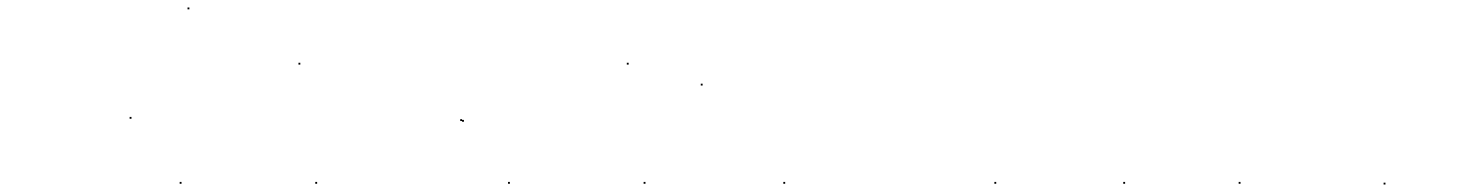

<svg xmlns="http://www.w3.org/2000/svg" viewBox="-20 -567 3967 514"><path d="M327 -249V-254H332V-249ZM482 -542V-547H487V-542Z M461 -75V-80H466V-75ZM779 -394V-399H784V-394Z M824 -75V-80H829V-75ZM1212 -243V-248H1217V-243ZM1217 -241V-246H1222V-241Z M1340 -75V-80H1345V-75ZM1658 -394V-399H1663V-394Z M1703 -75V-80H1708V-75ZM1856 -338V-343H1861V-338Z M2077 -75V-80H2082V-75Z M2642 -75V-80H2647V-75Z M2987 -75V-80H2992V-75Z M3296 -75V-80H3301V-75Z M3684 -73V-78H3689V-73Z"/></svg>

Font: FRB American Cursive Just Beginnings
Style: Italic
Weight: 400
Italic angle: -25°
Version: Version 2.0;Modular Font Editor K font №1